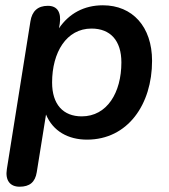

<svg xmlns="http://www.w3.org/2000/svg" viewBox="-20 -518 640 726"><path d="M54 188C92 188 113 171 119 133L154 -85C180 -22 238 10 309 10C463 10 555 -123 555 -288C555 -417 481 -498 369 -498C298 -498 241 -467 203 -411L206 -429C212 -471 197 -496 161 -496C123 -496 101 -476 95 -437L6 121C-1 164 18 188 54 188ZM289 -78C219 -78 177 -123 177 -206C177 -320 231 -410 326 -410C397 -410 439 -365 439 -282C439 -168 385 -78 289 -78Z"/></svg>

Font: SN Pro Semibold
Style: Italic
Weight: 600
Italic angle: -9°
Designer: Tobias Whetton
Foundry: Supernotes
Version: Version 1.001;Glyphs 3.2 (3249)